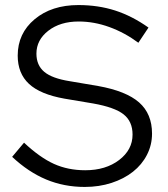

<svg xmlns="http://www.w3.org/2000/svg" viewBox="-20 -729 663 759"><path d="M28 -109 75 -165Q138 -106 193.5 -81Q249 -56 317 -56Q398 -56 451 -96.5Q504 -137 504 -197Q504 -249 468.5 -277Q433 -305 348 -320L235 -339Q139 -356 94.5 -397.5Q50 -439 50 -509Q50 -597 117 -653Q184 -709 290 -709Q368 -709 435 -687.5Q502 -666 567 -620L527 -560Q473 -600 412.5 -622Q352 -644 291 -644Q218 -644 171 -607.5Q124 -571 124 -517Q124 -471 155 -445Q186 -419 256 -408L368 -389Q479 -369 530 -324Q581 -279 581 -201Q581 -156 561 -117Q541 -78 505.5 -50Q470 -22 421 -6Q372 10 315 10Q233 10 162.5 -19.5Q92 -49 28 -109Z"/></svg>

Font: Red Hat Text
Style: Regular
Weight: 400
Designer: Pentagram / MCKL
Foundry: Pentagram / MCKL
Version: Version 1.005; Red Hat Text